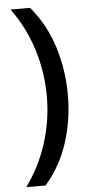

<svg xmlns="http://www.w3.org/2000/svg" viewBox="-59 -748 431 939"><g transform="rotate(-5 156.5 -278.0)"><path d="M273 -274Q273 -153 237.5 -41.5Q202 70 126 158H31Q99 65 134.5 -47Q170 -159 170 -275Q170 -394 134.5 -507Q99 -620 30 -714H126Q202 -623 237.5 -509.5Q273 -396 273 -274Z"/></g></svg>

Font: Noto Sans Sora Sompeng Medium
Style: Regular
Weight: 500
Designer: Monotype Design Team. David Williams.
Foundry: Monotype Imaging Inc.
Version: Version 2.101; ttfautohint (v1.8.4.7-5d5b)